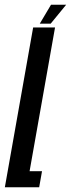

<svg xmlns="http://www.w3.org/2000/svg" viewBox="-60 -791 299 811"><path d="M-39.5 0 80 -675H172.5L65 -68H117.5L105.5 0ZM108 -691 155.5 -771H219.5L154 -691Z"/></svg>

Font: Anybody UltraCondensed Medium
Style: Italic
Weight: 500
Width: 1
Italic angle: -10°
Designer: Tyler Finck
Foundry: Etcetera Type Company
Version: Version 1.010; ttfautohint (v1.8.3) -l 8 -r 50 -G 200 -x 14 